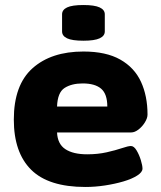

<svg xmlns="http://www.w3.org/2000/svg" viewBox="-20 -736 640 764"><path d="M320 8Q173 8 104 -60.5Q35 -129 35 -260Q35 -398 109.5 -464.5Q184 -531 312 -531Q402 -531 458.5 -499Q515 -467 541 -410.5Q567 -354 567 -280Q567 -266 556.5 -249Q546 -232 531 -220.5Q516 -209 502 -209H207Q209 -163 240 -142.5Q271 -122 327 -122Q369 -122 404.5 -130Q440 -138 465 -146.5Q490 -155 501 -155Q513 -155 523.5 -137.5Q534 -120 540.5 -98.5Q547 -77 547 -65Q547 -51 526 -37.5Q505 -24 471 -14Q437 -4 397.5 2Q358 8 320 8ZM207 -312H407Q407 -362 382.5 -383Q358 -404 309 -404Q265 -404 237 -386Q209 -368 207 -312ZM312 -574Q267 -574 247 -583.5Q227 -593 227 -611V-679Q227 -697 247 -706.5Q267 -716 312 -716Q356 -716 376.5 -706.5Q397 -697 397 -679V-611Q397 -593 376.5 -583.5Q356 -574 312 -574Z"/></svg>

Font: Asap Semi Expanded ExtraBold
Style: Regular
Weight: 800
Width: 6
Designer: Pablo Cosgaya
Foundry: Omnibus-Type
Version: Version 3.001; ttfautohint (v1.8.4.7-5d5b)